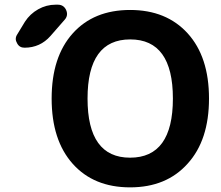

<svg xmlns="http://www.w3.org/2000/svg" viewBox="-20 -806 940 815"><path d="M776.4 -111.3Q686.5 -10.7 532.2 -10.7Q377.9 -10.7 288.6 -110.8Q199.2 -210.9 199.2 -387.7Q199.2 -564.5 288.6 -664.1Q377.9 -763.7 532.2 -763.7Q686.5 -763.7 776.9 -664.1Q867.2 -564.5 867.2 -387.7Q867.2 -210.9 776.4 -111.3ZM85.9 -713.9Q107.4 -747.1 142.1 -766.6Q176.8 -786.1 215.8 -786.1H225.6Q250 -786.1 260.7 -763.7Q264.6 -754.9 264.6 -747.1Q264.6 -733.4 254.9 -722.7L194.3 -653.3Q150.4 -603.5 84 -603.5Q62.5 -603.5 52.7 -622.1Q46.9 -631.8 46.9 -640.6Q46.9 -650.4 52.7 -659.2ZM532.2 -136.7Q713.9 -136.7 713.9 -387.7Q713.9 -638.7 532.7 -638.7Q351.6 -638.7 351.6 -387.7Q351.6 -136.7 532.2 -136.7Z"/></svg>

Font: Gen Jyuu GothicX Bold
Style: Bold
Weight: 700
Designer: Ryoko NISHIZUKA (kana &amp; ideographs); Paul D. Hunt (Latin, Greek &amp; Cyrillic); Wenlong ZHANG (bopomofo); Sandoll C
Version: Version 1.058.20140828